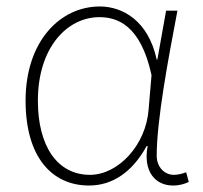

<svg xmlns="http://www.w3.org/2000/svg" viewBox="-20 -560 627 593"><path d="M255 13C328 13 389 -29 433 -109H436C421 -29 461 13 514 13C537 13 552 7 563 2L555 -28C545 -24 530 -20 517 -20C488 -20 464 -44 464 -79C464 -188 499 -375 528 -527H493L466 -376H464C438 -496 359 -540 288 -540C167 -540 59 -434 59 -249C59 -74 141 13 255 13ZM258 -20C156 -20 97 -110 97 -249C97 -414 188 -507 287 -507C340 -507 414 -485 448 -328L439 -222C431 -112 345 -20 258 -20Z"/></svg>

Font: Genne Gothic ExtraLight
Style: Regular
Weight: 250
Designer: Ryoko NISHIZUKA (kana & ideographs); Paul D. Hunt (Latin, Greek & Cyrillic); Wenlong ZHANG (bopomofo); Sandoll Communica
Foundry: Adobe Systems Incorporated
Version: Version 1.004;PS 1.004;hotconv 16.6.51;makeotf.lib2.5.65220